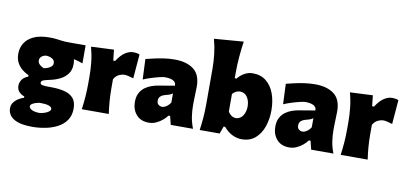

<svg xmlns="http://www.w3.org/2000/svg" viewBox="-83 -1032 3236 1521"><g transform="rotate(10 1535.0 -272.0)"><path d="M236.5 205.5Q160 205.5 116.5 189.5Q73 173.5 54.8 147.5Q36.5 121.5 36.5 91.5Q36.5 62.5 53 41.8Q69.5 21 91.8 8Q114 -5 131.5 -10V-21.5Q111.5 -25.5 91.2 -45Q71 -64.5 71 -97Q71 -122 86.2 -145Q101.5 -168 135.5 -180.5V-192Q109 -203.5 84 -223.2Q59 -243 42.5 -273.2Q26 -303.5 26 -346.5Q26 -392.5 49 -430.8Q72 -469 121.2 -492.2Q170.5 -515.5 250.5 -515.5Q280.5 -515.5 303 -512.5Q325.5 -509.5 350.2 -506.5Q375 -503.5 412 -503.5H540V-358.5Q503.5 -372 468 -379.5Q472 -361 472 -339.5Q472 -293.5 449.5 -262.5Q427 -231.5 390.2 -213Q353.5 -194.5 311 -185.5Q274.5 -178 257.5 -171.5Q240.5 -165 240.5 -150.5Q240.5 -137.5 257 -133.5Q273.5 -129.5 309.5 -129.5H328.5Q389 -129.5 435.2 -118Q481.5 -106.5 507.5 -77Q533.5 -47.5 533.5 7Q533.5 62.5 507 100.8Q480.5 139 436.8 162Q393 185 340.5 195.2Q288 205.5 236.5 205.5ZM245.5 -267.5Q259 -269.5 275.5 -275.8Q292 -282 304 -293Q316 -304 316 -320Q316 -343.5 296 -355.5Q276 -367.5 248.5 -369Q226.5 -367 211 -354.5Q195.5 -342 195.5 -321.5Q195.5 -301.5 211.5 -287.8Q227.5 -274 245.5 -267.5ZM271 87.5Q307 84 333.2 70.2Q359.5 56.5 359.5 41.5Q359.5 27 338.5 17.8Q317.5 8.5 269 8.5H257Q244.5 10.5 228.2 15.8Q212 21 200.2 29.2Q188.5 37.5 188.5 48Q188.5 62.5 208 74.2Q227.5 86 271 87.5Z M598 0Q605 -52.5 609 -102.2Q613 -152 613 -214.5V-264.5Q613 -322.5 606.8 -381Q600.5 -439.5 584 -500.5L767 -509L776.5 -422.5H791.5Q823.5 -472 856.8 -493.8Q890 -515.5 922 -515.5Q931.5 -515.5 946 -513.8Q960.5 -512 973 -506L957 -311.5Q938 -317.5 918 -322.5Q898 -327.5 885 -327.5Q864 -327.5 839.5 -316Q815 -304.5 800 -276.5V-204Q800 -149 803.8 -100.8Q807.5 -52.5 815 0Z M1139 13Q1073 13 1037.5 -28Q1002 -69 1002 -130Q1002 -173.5 1017.5 -202.2Q1033 -231 1057.5 -248.8Q1082 -266.5 1109 -275.8Q1136 -285 1159 -289L1292.5 -311.5Q1293.5 -338.5 1269.8 -351.2Q1246 -364 1202 -364Q1190.5 -364 1161.5 -357.2Q1132.5 -350.5 1097.2 -339.5Q1062 -328.5 1032 -315.5L1025 -479Q1049.5 -485 1086.8 -493.8Q1124 -502.5 1167.5 -509Q1211 -515.5 1255 -515.5Q1352 -515.5 1408 -472.8Q1464 -430 1464 -333.5Q1464 -308 1462.2 -272.8Q1460.5 -237.5 1460.5 -211.5V-180Q1460.5 -139.5 1467 -94.5Q1473.5 -49.5 1492.5 0H1313.5L1296.5 -69H1283.5Q1269.5 -50 1247.2 -31.2Q1225 -12.5 1197.2 0.2Q1169.5 13 1139 13ZM1221 -129Q1236.5 -129 1255.5 -141.8Q1274.5 -154.5 1287.5 -175.5V-249Q1280 -242 1267.2 -236.8Q1254.5 -231.5 1223 -223.5Q1204.5 -218.5 1191.5 -206Q1178.5 -193.5 1178.5 -171.5Q1178.5 -148.5 1191.8 -138.8Q1205 -129 1221 -129Z M1884.5 14.5Q1848.5 14.5 1810.8 -3.2Q1773 -21 1740.5 -59.5H1728.5L1707 0H1546.5Q1553.5 -52.5 1557.8 -102.2Q1562 -152 1562 -214.5V-493Q1562 -553.5 1555.2 -612Q1548.5 -670.5 1532 -731.5L1768.5 -750Q1760 -691.5 1754.2 -627.5Q1748.5 -563.5 1748.5 -493V-452H1762.5Q1787 -481.5 1817.8 -498.5Q1848.5 -515.5 1883.5 -515.5Q1948.5 -515.5 1992 -480.2Q2035.5 -445 2057.2 -385Q2079 -325 2079 -250.5Q2079 -181 2058.2 -120.5Q2037.5 -60 1994.5 -22.8Q1951.5 14.5 1884.5 14.5ZM1810.5 -142Q1849 -144.5 1868.5 -176.2Q1888 -208 1888 -249Q1888 -292.5 1868.5 -323.2Q1849 -354 1810 -356Q1773.5 -354.5 1748.5 -325.5V-183.5Q1771 -145.5 1810.5 -142Z M2268.5 13Q2202.5 13 2167 -28Q2131.5 -69 2131.5 -130Q2131.5 -173.5 2147 -202.2Q2162.5 -231 2187 -248.8Q2211.5 -266.5 2238.5 -275.8Q2265.5 -285 2288.5 -289L2422 -311.5Q2423 -338.5 2399.2 -351.2Q2375.5 -364 2331.5 -364Q2320 -364 2291 -357.2Q2262 -350.5 2226.8 -339.5Q2191.5 -328.5 2161.5 -315.5L2154.5 -479Q2179 -485 2216.2 -493.8Q2253.5 -502.5 2297 -509Q2340.5 -515.5 2384.5 -515.5Q2481.5 -515.5 2537.5 -472.8Q2593.5 -430 2593.5 -333.5Q2593.5 -308 2591.8 -272.8Q2590 -237.5 2590 -211.5V-180Q2590 -139.5 2596.5 -94.5Q2603 -49.5 2622 0H2443L2426 -69H2413Q2399 -50 2376.8 -31.2Q2354.5 -12.5 2326.8 0.2Q2299 13 2268.5 13ZM2350.5 -129Q2366 -129 2385 -141.8Q2404 -154.5 2417 -175.5V-249Q2409.5 -242 2396.8 -236.8Q2384 -231.5 2352.5 -223.5Q2334 -218.5 2321 -206Q2308 -193.5 2308 -171.5Q2308 -148.5 2321.2 -138.8Q2334.5 -129 2350.5 -129Z M2680.5 0Q2687.5 -52.5 2691.5 -102.2Q2695.5 -152 2695.5 -214.5V-264.5Q2695.5 -322.5 2689.2 -381Q2683 -439.5 2666.5 -500.5L2849.5 -509L2859 -422.5H2874Q2906 -472 2939.2 -493.8Q2972.5 -515.5 3004.5 -515.5Q3014 -515.5 3028.5 -513.8Q3043 -512 3055.5 -506L3039.5 -311.5Q3020.5 -317.5 3000.5 -322.5Q2980.5 -327.5 2967.5 -327.5Q2946.5 -327.5 2922 -316Q2897.5 -304.5 2882.5 -276.5V-204Q2882.5 -149 2886.2 -100.8Q2890 -52.5 2897.5 0Z"/></g></svg>

Font: Commissioner Flair ExtraBold
Style: Regular
Weight: 800
Designer: Kostas Bartsokas
Foundry: Kostas Bartsokas
Version: Version 1.000; ttfautohint (v1.8.3)